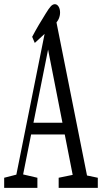

<svg xmlns="http://www.w3.org/2000/svg" viewBox="-31 -914 508 934"><path d="M-10.7 0V-49.3L60.1 -67.4H73.2L150.9 -49.3V0ZM35.6 0 198.2 -810.1H242.7L404.3 0H335L195.8 -709H210L206.5 -690.9L68.4 0ZM109.9 -259.8V-316.9H311V-259.8ZM254.4 0V-49.3L342.3 -67.4H358.4L444.8 -49.3V0ZM125.5 -734.9Q141.1 -764.6 158 -793.2Q174.8 -821.8 191.4 -848.1Q206.5 -873 216.1 -883.3Q225.6 -893.6 235.8 -893.6Q246.6 -893.6 253.9 -882.1Q261.2 -870.6 261.2 -852.5Q261.2 -836.9 254.2 -821.3Q247.1 -805.7 226.6 -786.6Q205.1 -766.6 182.9 -746.3Q160.6 -726.1 138.2 -705.1Z"/></svg>

Font: Scarab Serif
Style: Condensed
Weight: 400
Designer: John Roberts
Foundry: Scarab
Version: 1.0